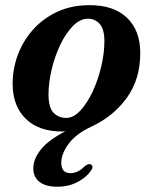

<svg xmlns="http://www.w3.org/2000/svg" viewBox="-20 -498 591 744"><path d="M327.5 -478Q421 -478 472.2 -429Q523.5 -380 523.5 -292Q523.5 -191.5 472 -119.8Q420.5 -48 336.5 -8.5Q275.5 19.5 246.5 58.5Q217.5 97.5 217.5 132.5Q217.5 173 253 173Q282 173 308 146.5Q322 135.5 330.5 138.5Q336 140 338 146.5Q340 153 331.5 164.5Q315.5 188.5 281 207Q246.5 225.5 202.5 225.5Q157 225.5 133 206.8Q109 188 109 154.5Q109 118.5 138 81.8Q167 45 233 11Q229 11 226 11.2Q223 11.5 219.5 11.5Q130 11.5 79.5 -38Q29 -87.5 29 -173.5Q29 -232 49.5 -286.5Q70 -341 109 -384.2Q148 -427.5 203 -452.8Q258 -478 327.5 -478ZM236.5 -41Q264.5 -41 291 -69.2Q317.5 -97.5 338.8 -142.8Q360 -188 372.2 -239.8Q384.5 -291.5 384.5 -338.5Q384.5 -385.5 366.2 -405.5Q348 -425.5 321 -425.5Q290 -425.5 262.2 -397Q234.5 -368.5 213.2 -323.8Q192 -279 180 -228Q168 -177 168 -132Q168 -80.5 187.8 -60.8Q207.5 -41 236.5 -41Z"/></svg>

Font: Fraunces 9pt SemiBold
Style: Italic
Weight: 600
Italic angle: -16°
Version: Version 1.000;[b76b70a41]